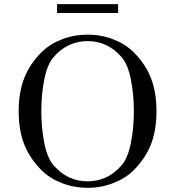

<svg xmlns="http://www.w3.org/2000/svg" viewBox="-20 -894 827 928"><path d="M255.9 -831.1V-874H550.8V-831.1ZM180.7 -641.6Q219.7 -680.7 278.6 -703.6Q337.4 -726.6 403.3 -726.6Q469.2 -726.6 528.1 -703.6Q586.9 -680.7 626 -641.6Q682.6 -585 709.5 -516.8Q736.3 -448.7 736.3 -356.4Q736.3 -264.2 709.5 -196Q682.6 -127.9 626 -71.3Q586.9 -32.2 528.1 -9.3Q469.2 13.7 403.3 13.7Q337.4 13.7 278.6 -9.3Q219.7 -32.2 180.7 -71.3Q124 -127.9 97.2 -196Q70.3 -264.2 70.3 -356.4Q70.3 -448.7 97.2 -516.8Q124 -585 180.7 -641.6ZM239.3 -94.7Q306.2 -17.6 403.3 -17.6Q500.5 -17.6 567.4 -94.7Q597.7 -128.9 612.3 -201.7Q627 -274.4 627 -356.4Q627 -438.5 612.3 -511.2Q597.7 -584 567.4 -618.2Q500.5 -695.3 403.3 -695.3Q306.2 -695.3 239.3 -618.2Q209 -584 194.3 -511.2Q179.7 -438.5 179.7 -356.4Q179.7 -274.4 194.3 -201.7Q209 -128.9 239.3 -94.7Z"/></svg>

Font: Theano Old Style
Style: Regular
Weight: 400
Designer: Alexey Kryukov
Version: Version 2.00